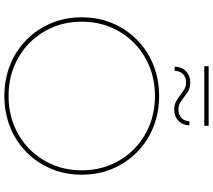

<svg xmlns="http://www.w3.org/2000/svg" viewBox="-68 -901 972 876"><g transform="rotate(90 418.0 -463.0)"><path d="M418 3Q341 3 275.5 -23.5Q210 -50 161.5 -98Q113 -146 86 -210Q59 -274 59 -350Q59 -426 86 -490Q113 -554 161.5 -602Q210 -650 275.5 -676.5Q341 -703 418 -703Q495 -703 560.5 -676.5Q626 -650 674.5 -602Q723 -554 750 -490Q777 -426 777 -350Q777 -274 750 -210Q723 -146 674.5 -98Q626 -50 560.5 -23.5Q495 3 418 3ZM418 -16Q490 -16 552 -41Q614 -66 660 -111.5Q706 -157 731.5 -217.5Q757 -278 757 -350Q757 -422 731.5 -482.5Q706 -543 660 -588.5Q614 -634 552 -659Q490 -684 418 -684Q346 -684 284 -659Q222 -634 176 -588.5Q130 -543 104.5 -482.5Q79 -422 79 -350Q79 -278 104.5 -217.5Q130 -157 176 -111.5Q222 -66 284 -41Q346 -16 418 -16ZM479 -772Q459 -772 443.5 -780Q428 -788 414.5 -799Q401 -810 387 -818Q373 -826 357 -826Q333 -826 318.5 -812.5Q304 -799 303 -774H284Q285 -806 305 -825.5Q325 -845 357 -845Q384 -845 403 -831.5Q422 -818 440 -804.5Q458 -791 479 -791Q503 -791 517.5 -804Q532 -817 533 -841H552Q551 -810 531 -791Q511 -772 479 -772ZM282 -909V-929H554V-909Z"/></g></svg>

Font: Montserrat Alternates Thin
Style: Regular
Weight: 100
Designer: Julieta Ulanovsky
Foundry: Julieta Ulanovsky
Version: Version 9.000